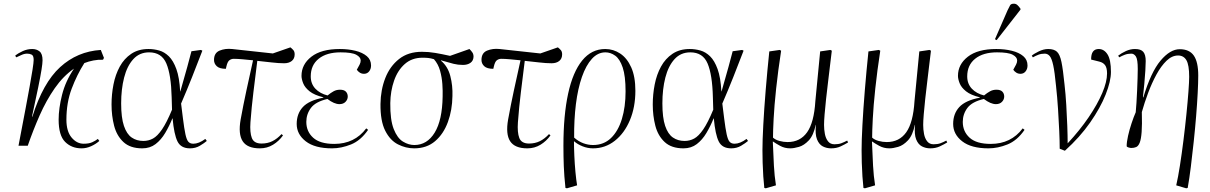

<svg xmlns="http://www.w3.org/2000/svg" viewBox="-20 -788 6543 1038"><path d="M421 14Q367 14 332 -21Q297 -56 297 -141Q297 -202 315.5 -275.5Q334 -349 380 -417Q322 -377 276 -311Q230 -245 194.5 -164.5Q159 -84 130 0H80Q87 -38 97.5 -92Q108 -146 119 -205Q130 -264 140 -318.5Q150 -373 156 -412Q162 -451 162 -464Q162 -487 151.5 -492.5Q141 -498 127 -498Q112 -498 96.5 -491Q81 -484 68 -478L62 -487Q79 -501 103.5 -512Q128 -523 154 -523Q178 -523 194 -510Q210 -497 210 -462Q210 -446 204.5 -411.5Q199 -377 186.5 -315.5Q174 -254 153 -158L155 -157Q212 -340 305 -425Q398 -510 525 -518L542 -475L537 -465Q510 -466 484.5 -461Q459 -456 436 -447Q396 -384 367.5 -308.5Q339 -233 339 -141Q339 -78 367 -44.5Q395 -11 432 -11Q461 -11 478.5 -19Q496 -27 509 -37L517 -26Q498 -9 472.5 2.5Q447 14 421 14Z M749 14Q684 14 647.5 -20Q611 -54 597 -108Q583 -162 583 -223Q583 -278 593.5 -331.5Q604 -385 627.5 -428Q651 -471 689.5 -497Q728 -523 783 -523Q812 -523 840.5 -515Q869 -507 893 -483.5Q917 -460 933.5 -414.5Q950 -369 954 -294H955Q979 -377 992.5 -426.5Q1006 -476 1015 -511L1066 -518L1074 -514Q1046 -441 1018.5 -371.5Q991 -302 959 -228L969 -148Q976 -92 982.5 -62Q989 -32 998.5 -21.5Q1008 -11 1025 -11Q1055 -11 1090 -37L1098 -26Q1084 -14 1060.5 0Q1037 14 1007 14Q958 14 939.5 -23.5Q921 -61 913 -148H912Q895 -106 873 -69Q851 -32 821 -9Q791 14 749 14ZM755 -26Q783 -26 807 -39Q831 -52 856 -88.5Q881 -125 910 -195L908 -263Q905 -384 879.5 -444.5Q854 -505 786 -505Q734 -505 700.5 -468Q667 -431 651 -368.5Q635 -306 635 -229Q635 -152 650 -107.5Q665 -63 692 -44.5Q719 -26 755 -26Z M1385 14Q1317 14 1292 -24.5Q1267 -63 1281 -142Q1295 -219 1312 -298Q1329 -377 1348 -462Q1318 -465 1291 -467.5Q1264 -470 1244 -470Q1231 -470 1220.5 -462.5Q1210 -455 1204 -429L1201 -416Q1167 -416 1152 -430Q1137 -444 1137 -464Q1137 -502 1167.5 -514.5Q1198 -527 1235 -523L1455 -499L1550 -532Q1559 -525 1566 -517Q1573 -509 1573 -494Q1573 -471 1557.5 -458.5Q1542 -446 1516 -446Q1487 -446 1448.5 -450.5Q1410 -455 1371 -459Q1360 -371 1350 -289.5Q1340 -208 1334 -127Q1330 -72 1341.5 -42Q1353 -12 1394 -12Q1427 -12 1453 -25Q1479 -38 1502 -63L1510 -56Q1488 -25 1456 -5.5Q1424 14 1385 14Z M1775 14Q1682 14 1633 -24Q1584 -62 1584 -118Q1584 -173 1617 -209Q1650 -245 1728 -260V-262Q1679 -274 1653.5 -294.5Q1628 -315 1619 -338Q1610 -361 1610 -378Q1610 -440 1663.5 -481.5Q1717 -523 1817 -523Q1863 -523 1901.5 -513.5Q1940 -504 1963 -484.5Q1986 -465 1986 -434Q1986 -415 1975.5 -402Q1965 -389 1948 -389Q1935 -389 1925 -395.5Q1915 -402 1909 -411Q1918 -427 1924 -438.5Q1930 -450 1930 -461Q1930 -479 1906 -492Q1882 -505 1821 -505Q1746 -505 1703 -470.5Q1660 -436 1660 -375Q1660 -335 1685 -308.5Q1710 -282 1751 -272Q1768 -286 1783.5 -294.5Q1799 -303 1818 -303Q1840 -303 1850 -292.5Q1860 -282 1860 -266Q1860 -250 1848 -237.5Q1836 -225 1815 -225Q1787 -225 1750 -253Q1686 -238 1661 -204.5Q1636 -171 1636 -129Q1636 -77 1673 -43.5Q1710 -10 1787 -10Q1897 -10 1960 -94L1970 -86Q1930 -28 1877.5 -7Q1825 14 1775 14Z M2219 14Q2174 14 2131.5 -7.5Q2089 -29 2062.5 -81.5Q2036 -134 2037 -226Q2038 -302 2063 -366Q2088 -430 2137.5 -469Q2187 -508 2261 -508Q2297 -508 2332.5 -502Q2368 -496 2413 -486L2518 -523Q2528 -513 2534 -504Q2540 -495 2540 -481Q2539 -459 2523 -448Q2507 -437 2483 -437Q2456 -437 2432 -443Q2408 -449 2364 -462V-460Q2401 -429 2414.5 -377Q2428 -325 2426 -269Q2425 -193 2401.5 -128.5Q2378 -64 2332.5 -25Q2287 14 2219 14ZM2220 -4Q2289 -4 2330 -71Q2371 -138 2373 -266Q2374 -296 2371.5 -333Q2369 -370 2359 -406Q2349 -442 2326 -468Q2309 -473 2296 -474.5Q2283 -476 2264 -476Q2207 -476 2168.5 -442Q2130 -408 2110.5 -352Q2091 -296 2090 -231Q2089 -140 2108.5 -90.5Q2128 -41 2158.5 -22.5Q2189 -4 2220 -4Z M2831 14Q2763 14 2738 -24.5Q2713 -63 2727 -142Q2741 -219 2758 -298Q2775 -377 2794 -462Q2764 -465 2737 -467.5Q2710 -470 2690 -470Q2677 -470 2666.5 -462.5Q2656 -455 2650 -429L2647 -416Q2613 -416 2598 -430Q2583 -444 2583 -464Q2583 -502 2613.5 -514.5Q2644 -527 2681 -523L2901 -499L2996 -532Q3005 -525 3012 -517Q3019 -509 3019 -494Q3019 -471 3003.5 -458.5Q2988 -446 2962 -446Q2933 -446 2894.5 -450.5Q2856 -455 2817 -459Q2806 -371 2796 -289.5Q2786 -208 2780 -127Q2776 -72 2787.5 -42Q2799 -12 2840 -12Q2873 -12 2899 -25Q2925 -38 2948 -63L2956 -56Q2934 -25 2902 -5.5Q2870 14 2831 14Z M3045 230 3037 228Q3030 163 3028 110.5Q3026 58 3026 0Q3026 -165 3051.5 -282Q3077 -399 3127.5 -461Q3178 -523 3252 -523Q3296 -523 3333 -498.5Q3370 -474 3392.5 -424Q3415 -374 3415 -297Q3415 -209 3385.5 -138.5Q3356 -68 3304 -27Q3252 14 3186 14Q3157 14 3129.5 3Q3102 -8 3084 -24H3083Q3083 9 3085 54Q3087 99 3091 142Q3095 185 3100 214ZM3186 -4Q3244 -4 3283 -41.5Q3322 -79 3342 -144.5Q3362 -210 3362 -294Q3362 -377 3346.5 -423Q3331 -469 3306 -487Q3281 -505 3253 -505Q3212 -505 3180 -470Q3148 -435 3126 -372Q3104 -309 3093.5 -225Q3083 -141 3084 -44Q3108 -23 3134 -13.5Q3160 -4 3186 -4Z M3675 14Q3610 14 3573.5 -20Q3537 -54 3523 -108Q3509 -162 3509 -223Q3509 -278 3519.5 -331.5Q3530 -385 3553.5 -428Q3577 -471 3615.5 -497Q3654 -523 3709 -523Q3738 -523 3766.5 -515Q3795 -507 3819 -483.5Q3843 -460 3859.5 -414.5Q3876 -369 3880 -294H3881Q3905 -377 3918.5 -426.5Q3932 -476 3941 -511L3992 -518L4000 -514Q3972 -441 3944.5 -371.5Q3917 -302 3885 -228L3895 -148Q3902 -92 3908.5 -62Q3915 -32 3924.5 -21.5Q3934 -11 3951 -11Q3981 -11 4016 -37L4024 -26Q4010 -14 3986.5 0Q3963 14 3933 14Q3884 14 3865.5 -23.5Q3847 -61 3839 -148H3838Q3821 -106 3799 -69Q3777 -32 3747 -9Q3717 14 3675 14ZM3681 -26Q3709 -26 3733 -39Q3757 -52 3782 -88.5Q3807 -125 3836 -195L3834 -263Q3831 -384 3805.5 -444.5Q3780 -505 3712 -505Q3660 -505 3626.5 -468Q3593 -431 3577 -368.5Q3561 -306 3561 -229Q3561 -152 3576 -107.5Q3591 -63 3618 -44.5Q3645 -26 3681 -26Z M4120 230 4112 228Q4109 202 4106.5 165.5Q4104 129 4103 91Q4102 53 4102 24Q4102 -28 4106.5 -112.5Q4111 -197 4119.5 -300.5Q4128 -404 4139 -510L4195 -518L4203 -514Q4186 -403 4176 -309Q4166 -215 4162.5 -146.5Q4159 -78 4159 -44Q4172 -32 4194 -26Q4216 -20 4238 -20Q4306 -20 4343.5 -73Q4381 -126 4388 -241L4414 -510L4469 -518L4477 -514Q4473 -483 4468 -439.5Q4463 -396 4457 -347.5Q4451 -299 4446 -253Q4441 -207 4438 -170Q4435 -133 4435 -113Q4435 -88 4439.5 -64Q4444 -40 4456.5 -24Q4469 -8 4491 -8Q4513 -8 4528 -13.5Q4543 -19 4560 -28L4565 -18Q4547 -7 4524.5 3.5Q4502 14 4473 14Q4449 14 4428.5 3.5Q4408 -7 4397 -34.5Q4386 -62 4391 -113H4390Q4378 -56 4352.5 -29Q4327 -2 4299.5 6Q4272 14 4252 14Q4222 14 4197.5 0.5Q4173 -13 4159 -23H4158Q4161 53 4164 108.5Q4167 164 4175 214Z M4656 230 4648 228Q4645 202 4642.5 165.5Q4640 129 4639 91Q4638 53 4638 24Q4638 -28 4642.5 -112.5Q4647 -197 4655.5 -300.5Q4664 -404 4675 -510L4731 -518L4739 -514Q4722 -403 4712 -309Q4702 -215 4698.5 -146.5Q4695 -78 4695 -44Q4708 -32 4730 -26Q4752 -20 4774 -20Q4842 -20 4879.5 -73Q4917 -126 4924 -241L4950 -510L5005 -518L5013 -514Q5009 -483 5004 -439.5Q4999 -396 4993 -347.5Q4987 -299 4982 -253Q4977 -207 4974 -170Q4971 -133 4971 -113Q4971 -88 4975.5 -64Q4980 -40 4992.5 -24Q5005 -8 5027 -8Q5049 -8 5064 -13.5Q5079 -19 5096 -28L5101 -18Q5083 -7 5060.5 3.5Q5038 14 5009 14Q4985 14 4964.5 3.5Q4944 -7 4933 -34.5Q4922 -62 4927 -113H4926Q4914 -56 4888.5 -29Q4863 -2 4835.5 6Q4808 14 4788 14Q4758 14 4733.5 0.5Q4709 -13 4695 -23H4694Q4697 53 4700 108.5Q4703 164 4711 214Z M5324 14Q5231 14 5182 -24Q5133 -62 5133 -118Q5133 -173 5166 -209Q5199 -245 5277 -260V-262Q5228 -274 5202.5 -294.5Q5177 -315 5168 -338Q5159 -361 5159 -378Q5159 -440 5212.5 -481.5Q5266 -523 5366 -523Q5412 -523 5450.5 -513.5Q5489 -504 5512 -484.5Q5535 -465 5535 -434Q5535 -415 5524.5 -402Q5514 -389 5497 -389Q5484 -389 5474 -395.5Q5464 -402 5458 -411Q5467 -427 5473 -438.5Q5479 -450 5479 -461Q5479 -479 5455 -492Q5431 -505 5370 -505Q5295 -505 5252 -470.5Q5209 -436 5209 -375Q5209 -335 5234 -308.5Q5259 -282 5300 -272Q5317 -286 5332.5 -294.5Q5348 -303 5367 -303Q5389 -303 5399 -292.5Q5409 -282 5409 -266Q5409 -250 5397 -237.5Q5385 -225 5364 -225Q5336 -225 5299 -253Q5235 -238 5210 -204.5Q5185 -171 5185 -129Q5185 -77 5222 -43.5Q5259 -10 5336 -10Q5446 -10 5509 -94L5519 -86Q5479 -28 5426.5 -7Q5374 14 5324 14ZM5368 -571 5359 -576 5427 -732Q5436 -751 5441 -759.5Q5446 -768 5461 -768Q5472 -768 5480 -761Q5488 -754 5497 -741V-736Z M5737 27 5709 16Q5709 -25 5706.5 -80Q5704 -135 5700 -198Q5696 -261 5689 -325Q5682 -398 5674 -435Q5666 -472 5655 -485Q5644 -498 5628 -498Q5609 -498 5593.5 -492Q5578 -486 5564 -478L5558 -487Q5569 -497 5595.5 -510Q5622 -523 5647 -523Q5678 -523 5694 -508.5Q5710 -494 5718.5 -453Q5727 -412 5735 -332Q5741 -280 5744.5 -221Q5748 -162 5750 -107.5Q5752 -53 5752 -13Q5818 -84 5865.5 -154Q5913 -224 5939 -285Q5965 -346 5965 -391Q5965 -421 5954.5 -435.5Q5944 -450 5923 -455L5879 -466Q5878 -523 5920 -523Q5949 -523 5967.5 -494Q5986 -465 5986 -399Q5986 -349 5957.5 -277Q5929 -205 5873.5 -125.5Q5818 -46 5737 27Z M6393 230 6339 214Q6349 171 6359 107Q6369 43 6378 -29Q6387 -101 6394 -170Q6401 -239 6405 -293Q6409 -347 6409 -373Q6409 -437 6394 -462.5Q6379 -488 6349 -488Q6316 -488 6286.5 -459.5Q6257 -431 6232 -385Q6207 -339 6187 -285.5Q6167 -232 6153 -182Q6155 -114 6152 -74.5Q6149 -35 6141.5 -16.5Q6134 2 6122.5 7Q6111 12 6096 12Q6091 12 6082 9.5Q6073 7 6071 3Q6071 -20 6078.5 -53.5Q6086 -87 6097.5 -121.5Q6109 -156 6120 -181Q6122 -201 6124 -232Q6126 -263 6127.5 -298Q6129 -333 6130 -364.5Q6131 -396 6131 -415Q6131 -467 6121 -482.5Q6111 -498 6096 -498Q6077 -498 6061 -492Q6045 -486 6031 -478L6025 -487Q6043 -501 6067 -512Q6091 -523 6116 -523Q6148 -523 6161 -507.5Q6174 -492 6174 -458Q6174 -439 6172 -406Q6170 -373 6166.5 -335.5Q6163 -298 6159 -263L6161 -261Q6202 -398 6254 -460Q6306 -522 6358 -522Q6410 -522 6434 -487.5Q6458 -453 6458 -380Q6458 -342 6455 -284.5Q6452 -227 6446.5 -159.5Q6441 -92 6433.5 -21.5Q6426 49 6418 113.5Q6410 178 6401 228Z"/></svg>

Font: Display Extralight
Style: Italic
Weight: 200
Italic angle: -2°
Designer: Latin by Veronika Burian and Jose Scaglione. Greek by Irene Vlachou. Cyrillic by Vera Evstafieva
Foundry: TypeTogether
Version: Version 3.002